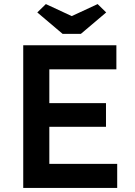

<svg xmlns="http://www.w3.org/2000/svg" viewBox="-20 -922 664 942"><path d="M94 0V-700H551V-582H222V-416H500V-300H222V-118H555V0ZM287 -756 163 -861 205 -902 332 -843 459 -902 501 -861 377 -756Z"/></svg>

Font: Readex Pro Medium
Style: Regular
Weight: 500
Designer: Bonnie Shaver-Troup, Thomas Jockin
Foundry: Lexend
Version: Version 1.204; ttfautohint (v1.8.4.7-5d5b)